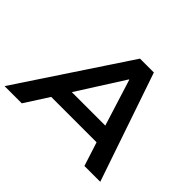

<svg xmlns="http://www.w3.org/2000/svg" viewBox="-179 -940 1175 1175"><g transform="rotate(45 408.0 -352.5)"><path d="M-30 0 437 -705H557L798 0H661L598 -196L649 -155H177L244 -195L119 0ZM479 -567 268 -235 241 -265H621L586 -235L482 -567Z"/></g></svg>

Font: Nunito Sans 10pt SemiExpanded
Style: Bold Italic
Weight: 700
Width: 6
Italic angle: -9°
Designer: Vernon Adams
Foundry: Vernon Adams
Version: Version 3.101;gftools[0.9.27]